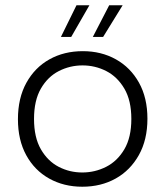

<svg xmlns="http://www.w3.org/2000/svg" viewBox="-20 -701 627 728"><path d="M319 -681 250 -561H211L270 -681ZM445 -681 371 -561H332L394 -681ZM292 7Q222 7 166.5 -24Q111 -55 79.5 -112.5Q48 -170 48 -249Q48 -329 80 -387Q112 -445 167.5 -476Q223 -507 294 -507Q364 -507 419.5 -476Q475 -445 507 -387.5Q539 -330 539 -251Q539 -171 506.5 -113Q474 -55 418.5 -24Q363 7 292 7ZM292 -47Q340 -47 382.5 -68.5Q425 -90 451.5 -135Q478 -180 478 -250Q478 -320 451.5 -365Q425 -410 383 -431.5Q341 -453 293 -453Q245 -453 203 -431.5Q161 -410 135 -365Q109 -320 109 -250Q109 -180 135 -135Q161 -90 202.5 -68.5Q244 -47 292 -47Z"/></svg>

Font: Albert Sans Light
Style: Regular
Weight: 300
Designer: Andreas Rasmussen
Foundry: a.Foundry
Version: Version 1.025